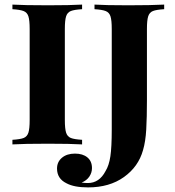

<svg xmlns="http://www.w3.org/2000/svg" viewBox="-20 -628 761 835"><path d="M337 -588Q303 -586 288 -580Q273 -574 267.5 -557Q262 -540 262 -502V-106Q262 -68 267.5 -51Q273 -34 288 -28Q303 -22 337 -20V0Q286 -3 189 -3Q84 -3 34 0V-20Q68 -22 83 -28Q98 -34 103.5 -51Q109 -68 109 -106V-502Q109 -540 103.5 -557Q98 -574 82.5 -580Q67 -586 34 -588V-608Q83 -605 189 -605Q286 -605 337 -608ZM694 -588Q660 -586 645 -580Q630 -574 624.5 -557Q619 -540 619 -502V-236V-191Q619 -118 616 -65Q613 -12 602 25Q582 97 519 142Q456 187 363 187Q302 187 269 169Q228 149 228 105Q228 76 249.5 58Q271 40 306 40Q340 40 360 56.5Q380 73 380 103Q380 123 368.5 140Q357 157 335 166Q349 168 362 168Q412 168 439 116Q454 92 460 52Q466 12 466 -65V-502Q466 -540 460.5 -557Q455 -574 439.5 -580Q424 -586 391 -588V-608Q439 -605 537 -605Q638 -605 694 -608Z"/></svg>

Font: Playfair Display SC
Style: Bold
Weight: 700
Designer: Claus Eggers Sørensen
Foundry: Claus Eggers Sørensen
Version: Version 1.200; ttfautohint (v1.6)